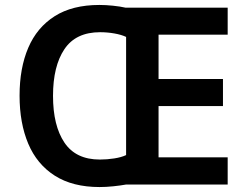

<svg xmlns="http://www.w3.org/2000/svg" viewBox="-20 -745 998 775"><path d="M381 -725Q407 -725 436 -722Q465 -719 487 -714H899V-605H620V-426H880V-317H620V-110H899V0H488Q466 4 437 7Q408 10 382 10Q273 10 201 -36Q129 -82 94 -165Q59 -248 59 -359Q59 -470 94 -552Q129 -634 200.5 -679.5Q272 -725 381 -725ZM384 -615Q286 -615 240 -546.5Q194 -478 194 -358Q194 -238 240 -169.5Q286 -101 383 -101Q412 -101 441 -105.5Q470 -110 489 -119V-596Q470 -605 441.5 -610Q413 -615 384 -615Z"/></svg>

Font: Noto Sans Adlam Unjoined SemiBold
Style: Regular
Weight: 600
Version: Version 3.001